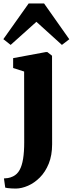

<svg xmlns="http://www.w3.org/2000/svg" viewBox="-46 -855 424 1118"><path d="M46.5 243Q33.5 243 20.8 242.2Q8 241.5 -1.5 240.2Q-11 239 -15.5 237.5L-23 184Q-14.5 184 0 181.8Q14.5 179.5 30 172Q54 160.5 68 135.2Q82 110 88.5 69.8Q95 29.5 95 -27L94.5 -438.5L30.5 -459V-516.5L222 -552H229.5L257 -530.5L257.5 -15Q257.5 49.5 237.8 98Q218 146.5 186 178.5Q154 210.5 117.2 226.5Q80.5 242.5 46.5 243ZM16 -593.5 -26.5 -627 121 -835H210.5L357.5 -626.5L314.5 -593.5L166 -728Z"/></svg>

Font: Merriweather 60pt Black
Style: Regular
Weight: 900
Version: Version 2.100